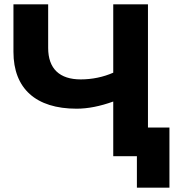

<svg xmlns="http://www.w3.org/2000/svg" viewBox="-20 -720 824 885"><path d="M662 -132V-700H502V-385C457 -365 405 -354 352 -354C255 -354 202 -403 202 -499V-700H42V-481C42 -312 145 -219 333 -219C385 -219 441 -230 502 -252V0H611V145H761V-132Z"/></svg>

Font: Talent SemiBold
Style: Bold
Weight: 700
Designer: Mike Powis
Version: Version 1.001;hotconv 1.0.109;makeotfexe 2.5.65596